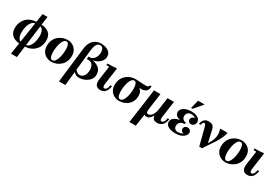

<svg xmlns="http://www.w3.org/2000/svg" viewBox="76 -2009 5080 3528"><g transform="rotate(30 2615.5 -245.0)"><path d="M173 -188Q173 -134 186 -97.5Q199 -61 220 -43Q241 -25 265 -25L255 10Q185 10 133.5 -14Q82 -38 54.5 -83.5Q27 -129 27 -194Q27 -260 48.5 -314Q70 -368 109.5 -407.5Q149 -447 204 -468.5Q259 -490 326 -490L316 -455Q276 -455 243.5 -419Q211 -383 192 -322.5Q173 -262 173 -188ZM498 -292Q498 -346 485 -382.5Q472 -419 451 -437Q430 -455 406 -455L416 -490Q487 -490 538 -466Q589 -442 616.5 -396.5Q644 -351 644 -286Q644 -220 622.5 -165.5Q601 -111 561 -72Q521 -33 466 -11.5Q411 10 345 10L355 -25Q395 -25 427.5 -61Q460 -97 479 -158Q498 -219 498 -292ZM202 250 341 -670H446L327 250Z M980 -490Q1033 -490 1081.5 -466Q1130 -442 1161.5 -393.5Q1193 -345 1193 -272Q1193 -204 1169.5 -151.5Q1146 -99 1105.5 -63Q1065 -27 1015.5 -8.5Q966 10 913 10Q861 10 812 -14Q763 -38 731.5 -86.5Q700 -135 700 -208Q700 -276 723.5 -328.5Q747 -381 787.5 -417Q828 -453 878 -471.5Q928 -490 980 -490ZM919 -25Q949 -25 971 -52Q993 -79 1008 -122Q1023 -165 1030.5 -215.5Q1038 -266 1038 -312Q1038 -349 1032.5 -381.5Q1027 -414 1013 -434.5Q999 -455 974 -455Q944 -455 922 -428Q900 -401 885 -358Q870 -315 862.5 -265Q855 -215 855 -168Q855 -132 860.5 -99Q866 -66 880 -45.5Q894 -25 919 -25Z M1564 -394Q1656 -378 1707 -329Q1758 -280 1758 -204Q1758 -148 1732.5 -107.5Q1707 -67 1667 -41Q1627 -15 1583.5 -2.5Q1540 10 1504 10Q1452 10 1420.5 -13Q1389 -36 1361 -74L1390 -97Q1437 -40 1488 -40Q1523 -40 1550.5 -62Q1578 -84 1593.5 -122.5Q1609 -161 1609 -212Q1609 -264 1592 -299.5Q1575 -335 1541 -351Q1507 -367 1457 -361L1463 -416Q1508 -410 1544.5 -432Q1581 -454 1602 -497Q1623 -540 1623 -595Q1623 -647 1603.5 -676Q1584 -705 1546 -705Q1512 -705 1491 -683.5Q1470 -662 1458.5 -629Q1447 -596 1442 -561Q1437 -526 1434 -500L1355 250H1220L1309 -504Q1318 -576 1349 -629Q1380 -682 1431.5 -711Q1483 -740 1551 -740Q1586 -740 1622.5 -731.5Q1659 -723 1691 -705Q1723 -687 1742.5 -657.5Q1762 -628 1762 -586Q1762 -519 1709 -466Q1656 -413 1564 -394Z M2074 -161H2109Q2098 -79 2059 -34.5Q2020 10 1954 10Q1933 10 1910.5 4Q1888 -2 1870 -19.5Q1852 -37 1844 -69.5Q1836 -102 1843 -155L1883 -435L1873 -445H1824L1829 -480Q1855 -480 1888.5 -480.5Q1922 -481 1955.5 -483.5Q1989 -486 2015 -490L2024 -480L1975 -129Q1971 -96 1977.5 -75.5Q1984 -55 2006 -55Q2020 -55 2033.5 -65Q2047 -75 2058 -98Q2069 -121 2074 -161Z M2739 -522Q2739 -488 2730 -460.5Q2721 -433 2700 -414Q2679 -395 2643.5 -387Q2608 -379 2554 -385Q2583 -369 2597 -344.5Q2611 -320 2616 -295Q2621 -270 2621 -252Q2621 -188 2599 -139Q2577 -90 2538.5 -56.5Q2500 -23 2452 -6.5Q2404 10 2351 10Q2299 10 2250 -14Q2201 -38 2169.5 -86.5Q2138 -135 2138 -208Q2138 -276 2161.5 -328.5Q2185 -381 2225.5 -417Q2266 -453 2316 -471.5Q2366 -490 2418 -490Q2449 -490 2472 -488.5Q2495 -487 2517.5 -485Q2540 -483 2568.5 -481.5Q2597 -480 2640 -480Q2704 -480 2704 -522ZM2357 -25Q2387 -25 2409 -52Q2431 -79 2446 -122Q2461 -165 2468.5 -215.5Q2476 -266 2476 -312Q2476 -349 2470.5 -381.5Q2465 -414 2451 -434.5Q2437 -455 2412 -455Q2382 -455 2360 -428Q2338 -401 2323 -358Q2308 -315 2300.5 -265Q2293 -215 2293 -168Q2293 -132 2298.5 -99Q2304 -66 2318 -45.5Q2332 -25 2357 -25Z M3289 -161H3324Q3313 -79 3271.5 -34.5Q3230 10 3159 10Q3116 10 3089 -8.5Q3062 -27 3053 -81Q3022 -33 2997 -11.5Q2972 10 2934 10Q2916 10 2905 4.5Q2894 -1 2888 -11L2850 250H2714L2770 -150L2815 -480H2952L2926 -291L2905 -137Q2902 -116 2901.5 -94.5Q2901 -73 2909.5 -59Q2918 -45 2940 -45Q2965 -45 2991 -64.5Q3017 -84 3038 -124.5Q3059 -165 3067 -227L3102 -480H3239L3190 -129Q3186 -96 3192 -75.5Q3198 -55 3220 -55Q3234 -55 3248 -65Q3262 -75 3273 -98Q3284 -121 3289 -161Z M3646 -341Q3646 -375 3670.5 -396Q3695 -417 3725 -414Q3708 -430 3679 -437.5Q3650 -445 3628 -445Q3582 -445 3556 -416.5Q3530 -388 3530 -350Q3530 -311 3555 -286Q3580 -261 3619 -261L3614 -226Q3567 -226 3539.5 -209.5Q3512 -193 3500 -168.5Q3488 -144 3488 -119Q3488 -82 3510.5 -58.5Q3533 -35 3575 -35Q3595 -35 3626 -42Q3657 -49 3682 -66Q3651 -68 3635.5 -87Q3620 -106 3620 -129Q3620 -161 3642 -180.5Q3664 -200 3698 -200Q3725 -200 3746.5 -181Q3768 -162 3768 -130Q3768 -94 3741.5 -62Q3715 -30 3666 -10Q3617 10 3548 10Q3522 10 3486.5 5Q3451 0 3417 -13Q3383 -26 3360.5 -50.5Q3338 -75 3338 -115Q3338 -166 3379.5 -199.5Q3421 -233 3501 -246Q3447 -259 3418.5 -285.5Q3390 -312 3390 -352Q3390 -392 3417.5 -423Q3445 -454 3494.5 -472Q3544 -490 3609 -490Q3675 -490 3716.5 -472.5Q3758 -455 3777.5 -427.5Q3797 -400 3797 -370Q3797 -333 3772 -306.5Q3747 -280 3711 -280Q3683 -280 3664.5 -298Q3646 -316 3646 -341ZM3751 -720 3597 -540H3567L3611 -720Z M4376 -480Q4365 -420 4337 -360Q4309 -300 4270.5 -240Q4232 -180 4190.5 -120Q4149 -60 4112 0H4052L4157 -140H4162Q4197 -195 4215 -240Q4233 -285 4237.5 -325Q4242 -365 4237 -402.5Q4232 -440 4220 -480ZM3977 -490Q4024 -490 4049 -474Q4074 -458 4085.5 -433.5Q4097 -409 4102 -385L4157 -140L4052 0L3962 -351Q3952 -389 3943 -407Q3934 -425 3917 -425Q3901 -425 3889 -406Q3877 -387 3873 -359H3838Q3843 -394 3858 -424Q3873 -454 3901.5 -472Q3930 -490 3977 -490Z M4675 -490Q4728 -490 4776.5 -466Q4825 -442 4856.5 -393.5Q4888 -345 4888 -272Q4888 -204 4864.5 -151.5Q4841 -99 4800.5 -63Q4760 -27 4710.5 -8.5Q4661 10 4608 10Q4556 10 4507 -14Q4458 -38 4426.5 -86.5Q4395 -135 4395 -208Q4395 -276 4418.5 -328.5Q4442 -381 4482.5 -417Q4523 -453 4573 -471.5Q4623 -490 4675 -490ZM4614 -25Q4644 -25 4666 -52Q4688 -79 4703 -122Q4718 -165 4725.5 -215.5Q4733 -266 4733 -312Q4733 -349 4727.5 -381.5Q4722 -414 4708 -434.5Q4694 -455 4669 -455Q4639 -455 4617 -428Q4595 -401 4580 -358Q4565 -315 4557.5 -265Q4550 -215 4550 -168Q4550 -132 4555.5 -99Q4561 -66 4575 -45.5Q4589 -25 4614 -25Z M5196 -161H5231Q5220 -79 5181 -34.5Q5142 10 5076 10Q5055 10 5032.5 4Q5010 -2 4992 -19.5Q4974 -37 4966 -69.5Q4958 -102 4965 -155L5005 -435L4995 -445H4946L4951 -480Q4977 -480 5010.5 -480.5Q5044 -481 5077.5 -483.5Q5111 -486 5137 -490L5146 -480L5097 -129Q5093 -96 5099.5 -75.5Q5106 -55 5128 -55Q5142 -55 5155.5 -65Q5169 -75 5180 -98Q5191 -121 5196 -161Z"/></g></svg>

Font: Brygada 1918
Style: Italic
Weight: 400
Italic angle: -8°
Designer: Mateusz Machalski | Borys Kosmynka | Przemek Hoffer
Foundry: NIEPODLEGLA 2018
Version: Version 3.006